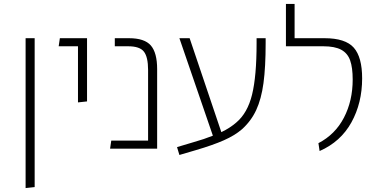

<svg xmlns="http://www.w3.org/2000/svg" viewBox="-20 -755 1922 975"><path d="M110 -561H156V195L110 200Z M376 -520H278L284 -561H422V-240L376 -235Z M778 -404V0H539L545 -41H732V-400Q732 -465 711 -492.5Q690 -520 631 -520H563V-561H635Q714 -561 746 -524Q778 -487 778 -404Z M1329 -561V-536Q1329 -414 1318 -333Q1307 -252 1281 -196Q1255 -140 1208 -98Q1172 -67 1116.5 -42.5Q1061 -18 976 7L891 32L879 -8L966 -34Q1016 -48 1061 -66L891 -561H943L1104 -84Q1148 -105 1180 -133Q1237 -181 1260 -274.5Q1283 -368 1283 -535V-561Z M1597 -28Q1682 -72 1726.5 -157.5Q1771 -243 1771 -351Q1771 -412 1758 -448.5Q1745 -485 1712.5 -502.5Q1680 -520 1622 -520H1432V-735H1476V-561H1628Q1734 -561 1776.5 -513Q1819 -465 1819 -357Q1819 -232 1764.5 -133.5Q1710 -35 1603 12Z"/></svg>

Font: FiraGO ExtraLight
Style: Regular
Weight: 200
Designer: bBox Type
Foundry: bBox Type GmbH
Version: Version 1.001